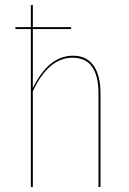

<svg xmlns="http://www.w3.org/2000/svg" viewBox="-20 -752 520 772"><path d="M384 -378V0H376V-378Q376 -446 350.5 -483Q325 -520 272 -520Q175 -520 112 -385V0H104V-635H42V-643H104V-731L112 -732V-643H266V-635H112V-398Q176 -528 273 -528Q329 -528 356.5 -488Q384 -448 384 -378Z"/></svg>

Font: Fira Sans Compressed Eight
Style: Regular
Weight: 100
Width: 1
Designer: bBox Type GmbH & Carrois Corporate GbR & Edenspiekermann AG
Foundry: bBox Type GmbH & Carrois Corporate GbR & Edenspiekermann AG
Version: Version 4.301